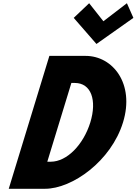

<svg xmlns="http://www.w3.org/2000/svg" viewBox="-20 -1172 848 1192"><path d="M533.5 -1152 437.7 -1061 578.8 -899 808.1 -1061 767.9 -1152 621.9 -1040ZM286.5 -825 34.3 0H259.5C428.7 0 670.3 -172 744 -413C817.4 -653 680 -825 511.7 -825ZM273.6 -168 423.1 -657H444.3C546.3 -657 582.9 -550 540.7 -412C497.8 -274 396.1 -168 294.8 -168Z"/></svg>

Font: Hussar
Style: BdSuprConOblThree
Weight: 700
Foundry: Cannot Into Space Fonts
Version: Version 2.00